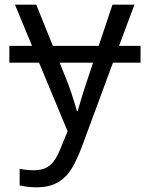

<svg xmlns="http://www.w3.org/2000/svg" viewBox="-20 -556 640 821"><path d="M581 -288H463L331 69Q308 130 285.5 166.5Q263 203 227 224Q191 245 136 245Q102 245 64 237V166Q96 172 124 172Q169 172 194.5 150Q220 128 240 76L269 5L147 -288H20V-360H117L44 -536H135L206 -360H402L461 -536H555L489 -360H581ZM378 -288H235L262 -221Q285 -165 309 -81H312Q333 -155 356 -222Z"/></svg>

Font: Noto Sans Mono UI
Style: Regular
Weight: 400
Monospace: yes
Designer: Monotype Design team
Foundry: Monotype Imaging Inc.
Version: Version 1.000